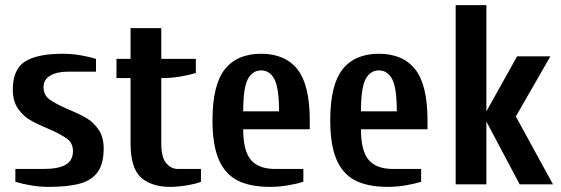

<svg xmlns="http://www.w3.org/2000/svg" viewBox="-20 -720 2190 750"><path d="M40 -10V-60H150Q208 -60 236.5 -76.5Q265 -93 265 -130Q265 -161 242 -178Q219 -195 169 -217Q125 -235 97 -251.5Q69 -268 49.5 -297Q30 -326 30 -370Q30 -449 77.5 -479.5Q125 -510 225 -510Q260 -510 295 -504Q330 -498 355 -490V-440H245Q202 -440 176 -424.5Q150 -409 150 -380Q150 -349 173 -332Q196 -315 246 -293Q290 -275 318 -258.5Q346 -242 365.5 -213Q385 -184 385 -140Q385 -81 362 -48.5Q339 -16 292.5 -3Q246 10 170 10Q135 10 100 4Q65 -2 40 -10Z M490 -160V-415H435V-490H490V-610H610V-490H745V-435Q720 -427 685 -421Q650 -415 615 -415H610V-160Q610 -106 629 -83Q648 -60 675 -60H765V-10Q746 -2 710 4Q674 10 645 10Q572 10 531 -26.5Q490 -63 490 -160Z M810 -250Q810 -388 858 -449Q906 -510 1000 -510Q1094 -510 1142 -449Q1190 -388 1190 -250V-215H930Q930 -131 960 -95.5Q990 -60 1055 -60H1165V-10Q1140 -2 1105 4Q1070 10 1035 10Q956 10 907 -15.5Q858 -41 834 -98Q810 -155 810 -250ZM1070 -285Q1070 -376 1052 -410.5Q1034 -445 1000 -445Q966 -445 948 -410.5Q930 -376 930 -285Z M1270 -250Q1270 -388 1318 -449Q1366 -510 1460 -510Q1554 -510 1602 -449Q1650 -388 1650 -250V-215H1390Q1390 -131 1420 -95.5Q1450 -60 1515 -60H1625V-10Q1600 -2 1565 4Q1530 10 1495 10Q1416 10 1367 -15.5Q1318 -41 1294 -98Q1270 -155 1270 -250ZM1530 -285Q1530 -376 1512 -410.5Q1494 -445 1460 -445Q1426 -445 1408 -410.5Q1390 -376 1390 -285Z M1760 0V-700H1880V-285L2000 -500H2130L1995 -265L2140 0H2010L1880 -245V0Z"/></svg>

Font: Cuprum
Style: Bold
Weight: 700
Designer: Jovanny Lemonad
Foundry: Jovanny Lemonad
Version: Version 2.000